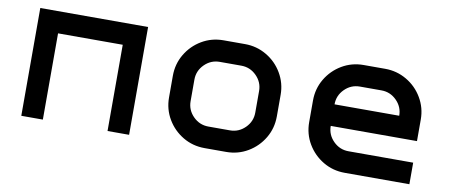

<svg xmlns="http://www.w3.org/2000/svg" viewBox="-52 -689 2054 877"><g transform="rotate(10 975.0 -250.0)"><path d="M75 -500H575V0H475V-400H175V0H75Z M1025 0H925Q870 0 824.5 -27Q779 -54 752 -99.5Q725 -145 725 -200V-300Q725 -355 752 -400.5Q779 -446 824.5 -473Q870 -500 925 -500H1025Q1079 -500 1125 -473Q1171 -446 1198 -400Q1225 -354 1225 -300V-200Q1225 -145 1198 -99.5Q1171 -54 1125.5 -27Q1080 0 1025 0ZM925 -100H1025Q1066 -100 1095.5 -129.5Q1125 -159 1125 -200V-300Q1125 -341 1095.5 -370.5Q1066 -400 1025 -400H925Q884 -400 854.5 -370.5Q825 -341 825 -300V-200Q825 -159 854.5 -129.5Q884 -100 925 -100Z M1375 -200V-300Q1375 -355 1402 -400.5Q1429 -446 1474.5 -473Q1520 -500 1575 -500H1675Q1729 -500 1775 -473Q1821 -446 1848 -400Q1875 -354 1875 -300V-200H1475Q1475 -159 1504.5 -129.5Q1534 -100 1575 -100H1875V0H1575Q1520 0 1474.5 -27Q1429 -54 1402 -99.5Q1375 -145 1375 -200ZM1775 -300Q1775 -341 1745.5 -370.5Q1716 -400 1675 -400H1575Q1534 -400 1504.5 -370.5Q1475 -341 1475 -300Z"/></g></svg>

Font: Monoikos Medium
Style: Regular
Weight: 500
Designer: Brian Krent
Version: Version 0.088